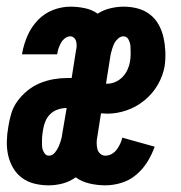

<svg xmlns="http://www.w3.org/2000/svg" viewBox="-22 -548 542 576"><path d="M124 8Q102 8 81.5 3Q61 -2 44.5 -14Q28 -26 17.5 -44Q7 -62 2.5 -82Q-2 -102 -1.5 -124Q-1 -146 3 -168Q6 -188 12 -208Q18 -228 31 -245.5Q44 -263 61.5 -277Q79 -291 99 -299Q119 -307 139.5 -310.5Q160 -314 180 -314H193L206 -397Q208 -404 208 -410.5Q208 -417 206.5 -423.5Q205 -430 200 -434.5Q195 -439 189 -439Q180 -439 172.5 -433Q165 -427 161 -419.5Q157 -412 154 -404Q151 -396 150 -387L149 -385H44L45 -391Q50 -417 61 -442Q72 -467 91.5 -487.5Q111 -508 137 -518Q163 -528 189 -528Q211 -528 232.5 -523.5Q254 -519 271 -507Q288 -518 308.5 -523Q329 -528 349 -528Q371 -528 391.5 -522.5Q412 -517 428 -504.5Q444 -492 454 -474Q464 -456 468.5 -435.5Q473 -415 474 -393.5Q475 -372 472 -350Q467 -321 451.5 -294Q436 -267 411.5 -247Q387 -227 358 -217Q329 -207 300 -207Q295 -207 290.5 -207.5Q286 -208 281 -208L270 -138Q268 -129 268 -119.5Q268 -110 270 -101.5Q272 -93 278.5 -87Q285 -81 294 -81Q304 -81 313 -86Q322 -91 328 -99Q334 -107 338.5 -116.5Q343 -126 345 -135L442 -108Q434 -85 420.5 -63Q407 -41 387 -24Q367 -7 342.5 0.5Q318 8 294 8Q270 8 246.5 2.5Q223 -3 205 -16Q187 -3 166 2.5Q145 8 124 8ZM301 -297Q313 -297 325 -302.5Q337 -308 346 -317.5Q355 -327 360.5 -339Q366 -351 368 -364Q370 -375 370 -386Q370 -397 369.5 -407.5Q369 -418 364 -428.5Q359 -439 348 -439Q340 -439 332.5 -432.5Q325 -426 321 -418Q317 -410 314.5 -401.5Q312 -393 310 -385L296 -297ZM125 -81Q135 -81 142.5 -90Q150 -99 154 -108.5Q158 -118 161 -128Q164 -138 165 -148L178 -224Q165 -224 151.5 -219.5Q138 -215 128.5 -205.5Q119 -196 114 -183.5Q109 -171 107 -158Q106 -151 105 -143.5Q104 -136 104 -128.5Q104 -121 104 -113.5Q104 -106 106 -99.5Q108 -93 112.5 -87Q117 -81 125 -81Z"/></svg>

Font: Iosevka Curly Slab Extrabold
Style: Italic
Weight: 800
Italic angle: -9°
Monospace: yes
Designer: Belleve Invis
Foundry: Belleve Invis
Version: Version 22.1.2; ttfautohint (v1.8.4)